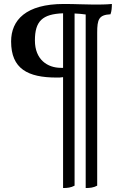

<svg xmlns="http://www.w3.org/2000/svg" viewBox="-20 -699 605 968"><path d="M453 -676C407 -676 363 -679 302 -679C111 -679 36 -598 36 -490C36 -352 120 -308 266 -308C278 -308 287 -308 298 -310V249C319 249 338 247 356 237V-631C375 -630 392 -629 412 -626V249C433 249 452 247 470 237V-534C470 -601 478 -624 537 -627C543 -643 544 -661 544 -679C515 -676 479 -676 453 -676ZM287 -357C220 -357 156 -398 156 -495C156 -593 194 -628 298 -632V-357Z"/></svg>

Font: Vollkorn Semibold
Style: Regular
Weight: 600
Designer: Friedrich Althausen
Foundry: Friedrich Althausen
Version: Version 4.015;PS 004.015;hotconv 1.0.88;makeotf.lib2.5.64775